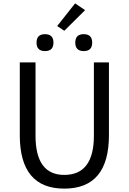

<svg xmlns="http://www.w3.org/2000/svg" viewBox="-20 -1102 761 1135"><path d="M97 -303V-733H190V-300Q190 -68 360 -68Q535 -68 535 -300V-733H624V-303Q624 13 360 13Q97 13 97 -303ZM196 -850Q196 -900 246 -900Q296 -900 296 -850Q296 -800 246 -800Q196 -800 196 -850ZM424 -1082 483 -1042 360 -920 318 -948ZM425 -850Q425 -900 475 -900Q525 -900 525 -850Q525 -800 475 -800Q425 -800 425 -850Z"/></svg>

Font: Source Han Sans K Regular
Style: Regular
Weight: 400
Designer: Ryoko NISHIZUKA  (kana & ideographs); Paul D. Hunt (Latin, Greek & Cyrillic); Wenlong ZHANG  (bopomofo); Sandoll Communi
Foundry: Adobe Systems Incorporated
Version: Version 1.00 July 18, 2014, initial release